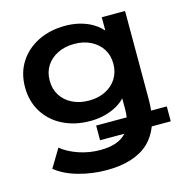

<svg xmlns="http://www.w3.org/2000/svg" viewBox="-108 -643 921 947"><g transform="rotate(-15 352.0 -169.5)"><path d="M323 201Q249 201 179 181.5Q109 162 64 125L120 32Q155 61 208 79Q261 97 317 97Q405 97 446 56Q449 53 452 50H328V-25H484Q487 -44 487 -65V-121Q462 -95 429 -80Q374 -54 307 -54Q229 -54 168 -84.5Q107 -115 72.5 -170.5Q38 -226 38 -298Q38 -370 72.5 -424.5Q107 -479 168 -509.5Q229 -540 307 -540Q374 -540 429 -514Q466 -496 493 -466V-534H612V-81Q612 -52 609 -26H689V50H592Q573 99 539 132Q465 201 323 201ZM327 -153Q375 -153 411.5 -171.5Q448 -190 468.5 -222.5Q489 -255 489 -298Q489 -341 468.5 -373Q448 -405 411.5 -423.5Q375 -442 327 -442Q279 -442 242 -423.5Q205 -405 184.5 -373Q164 -341 164 -298Q164 -255 184.5 -222.5Q205 -190 242 -171.5Q279 -153 327 -153Z"/></g></svg>

Font: Montserrat Thin SemiBold
Style: Regular
Weight: 600
Version: Version 9.000